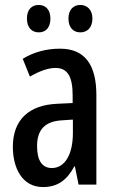

<svg xmlns="http://www.w3.org/2000/svg" viewBox="-20 -747 470 777"><path d="M89 -672C89 -635 109 -616 137 -616C165 -616 184 -635 184 -672C184 -707 165 -727 137 -727C109 -727 89 -709 89 -672ZM257 -672C257 -635 277 -616 305 -616C333 -616 354 -635 354 -672C354 -707 333 -727 305 -727C278 -727 257 -709 257 -672ZM223 -550C167 -550 116 -536 72 -509L101 -437C141 -460 175 -472 205 -472C254 -472 274 -436 274 -361V-330L211 -327C97 -322 32 -262 32 -153C32 -68 69 10 154 10C213 10 251 -18 281 -74H283L298 0H370V-362C370 -483 325 -550 223 -550ZM230 -260 275 -263V-209C275 -121 242 -67 190 -67C152 -67 130 -95 130 -156C130 -222 162 -256 230 -260Z"/></svg>

Font: Noto Sans Devanagari ExtraCondensed Medium
Style: Regular
Weight: 500
Width: 2
Designer: Jelle Bosma - Monotype Design Team
Foundry: Monotype Imaging Inc.
Version: Version 2.004